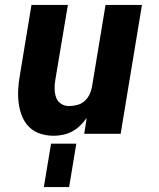

<svg xmlns="http://www.w3.org/2000/svg" viewBox="-20 -540 640 775"><path d="M197 8Q168 8 142 -0.5Q116 -9 97.5 -27.5Q79 -46 69 -71Q59 -96 55.5 -123Q52 -150 53.5 -178.5Q55 -207 60 -235L107 -520H254L203 -216Q200 -198 200.5 -180Q201 -162 206.5 -146.5Q212 -131 226 -121.5Q240 -112 258 -112Q274 -112 290.5 -116Q307 -120 320 -131Q333 -142 340.5 -157Q348 -172 351 -188L406 -520H553L467 0H320L330 -64Q318 -47 303.5 -33Q289 -19 271.5 -9.5Q254 0 234.5 4Q215 8 197 8ZM157 215 186 40H288L259 215Z"/></svg>

Font: Iosevka Aile Heavy
Style: Italic
Weight: 900
Italic angle: -9°
Designer: Belleve Invis
Foundry: Belleve Invis
Version: Version 31.1.0; ttfautohint (v1.8.4)